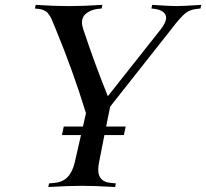

<svg xmlns="http://www.w3.org/2000/svg" viewBox="-20 -752 829 772"><path d="M413.6 -365.2 625 -632.3Q647.9 -661.1 647.9 -680.7Q647.9 -695.3 635 -704.6Q622.1 -713.9 602.1 -716.3L588.9 -717.8L591.8 -732.4Q665.5 -727.5 689.5 -727.5Q713.9 -727.5 789.1 -732.4L786.1 -717.8L772 -716.3Q742.7 -713.4 724.4 -698Q706.1 -682.6 674.3 -642.1Q672.9 -639.6 671.9 -638.7Q670.9 -637.7 669.4 -635.7Q668 -633.8 667 -632.3L422.9 -323.2L406.7 -243.2H485.4L478 -209H399.9L378.4 -100.1Q375 -84.5 375 -69.8Q375 -21 425.3 -16.6L445.8 -14.6L442.9 0Q361.8 -4.9 309.6 -4.9Q256.8 -4.9 174.3 0L177.2 -14.6L198.7 -16.6Q231.4 -19.5 251.5 -39.8Q271.5 -60.1 280.8 -100.1L305.7 -209H229L236.3 -243.2H313.5L325.7 -296.9Q272.5 -469.7 205.1 -632.3Q203.1 -637.7 198.2 -649.2Q193.4 -660.6 191.9 -664.3Q190.4 -668 186.5 -676.8Q182.6 -685.5 180.4 -688.2Q178.2 -690.9 174.1 -696.8Q169.9 -702.6 166.5 -704.6Q163.1 -706.5 158 -709.7Q152.8 -712.9 147 -714.1Q141.1 -715.3 133.8 -716.3L120.6 -717.8L123.5 -732.4Q197.3 -727.5 256.8 -727.5Q316.4 -727.5 391.6 -732.4L388.7 -717.8L374.5 -716.3Q347.7 -713.4 328.6 -699.5Q309.6 -685.5 309.6 -662.1Q309.6 -649.4 315.4 -632.3Q362.8 -490.2 413.6 -365.2Z"/></svg>

Font: Flanker
Style: Italic
Weight: 400
Italic angle: -12°
Designer: Flanker
Version: Version 2.027